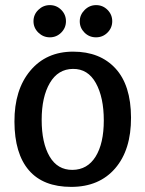

<svg xmlns="http://www.w3.org/2000/svg" viewBox="-20 -716 569 751"><path d="M265.5 -446.5Q207 -446 175 -391.5Q143 -337 143 -247Q143 -157 174 -104Q205 -51 263.5 -51.5Q322 -52 354 -103.5Q386 -155 386 -245Q386 -335 355 -391Q324 -447 265.5 -446.5ZM36.5 -240Q36 -365 98.5 -439.5Q161 -514 266 -514Q371 -514 431.5 -448.5Q492 -383 492.5 -256.5Q493 -130 430.5 -57.5Q368 15 258.5 15Q149 15 93 -50Q37 -115 36.5 -240ZM419 -633Q419 -607 400.5 -588.5Q382 -570 355.5 -570Q329 -570 310.5 -588.5Q292 -607 292 -632.5Q292 -658 311 -677Q330 -696 356 -696Q382 -696 400.5 -677.5Q419 -659 419 -633ZM219.5 -588.5Q201 -570 175 -570Q149 -570 130 -588.5Q111 -607 111 -633Q111 -659 130 -677.5Q149 -696 175 -696Q201 -696 219.5 -677.5Q238 -659 238 -633Q238 -607 219.5 -588.5Z"/></svg>

Font: Karma SemiBold
Style: Regular
Weight: 600
Designer: Joana Correia
Foundry: Indian Type Foundry
Version: Version 1.202;PS 1.0;hotconv 1.0.78;makeotf.lib2.5.61930; tt